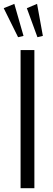

<svg xmlns="http://www.w3.org/2000/svg" viewBox="-30 -998 282 1018"><path d="M79.1 0V-732.4H152.3V0ZM65.9 -800.8 -10.3 -954.6 45.9 -977.5 94.7 -807.6ZM168.5 -800.8 112.3 -954.6 166.5 -977.5 197.3 -807.6Z"/></svg>

Font: Antonio Thin
Style: Regular
Weight: 250
Designer: Vernon Adams
Foundry: Vernon Adams
Version: Version 1.002